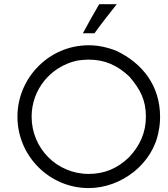

<svg xmlns="http://www.w3.org/2000/svg" viewBox="-20 -913 824 940"><path d="M551.8 -892.6H465.8C438.5 -845.7 411.1 -797.9 385.7 -750H442.4C477.5 -798.8 514.6 -845.7 551.8 -892.6ZM763.7 -341.8C763.7 -491.2 679.7 -602.5 549.8 -664.1C505.9 -681.6 460.9 -691.4 414.1 -691.4C220.7 -691.4 65.4 -532.2 65.4 -341.8C65.4 -148.4 222.7 7.8 414.1 7.8C574.2 7.8 729.5 -111.3 756.8 -271.5C761.7 -293.9 763.7 -317.4 763.7 -341.8ZM694.3 -341.8C694.3 -263.7 665 -200.2 612.3 -143.6C555.7 -88.9 492.2 -61.5 414.1 -61.5C257.8 -61.5 134.8 -187.5 134.8 -341.8C134.8 -475.6 228.5 -587.9 357.4 -616.2C376 -619.1 394.5 -621.1 414.1 -621.1C494.1 -621.1 554.7 -592.8 612.3 -539.1C666 -477.5 694.3 -423.8 694.3 -341.8Z"/></svg>

Font: My Font
Style: Regular
Weight: 400
Designer: Alfredo Marco Pradil
Version: Version 0.001